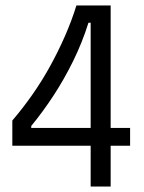

<svg xmlns="http://www.w3.org/2000/svg" viewBox="-20 -681 525 701"><path d="M25 -149V-241Q62 -284 97.5 -334.5Q133 -385 163 -439.5Q193 -494 217.5 -550Q242 -606 259 -661H384V0H311V-598H303Q280 -525 247 -458Q214 -391 175 -331.5Q136 -272 94 -221V-214H455V-149Z"/></svg>

Font: Bricolage Grotesque SemiCondensed Light
Style: Regular
Weight: 300
Width: 4
Designer: Mathieu Triay
Foundry: Atelier Triay
Version: Version 1.000;gftools[0.9.30]